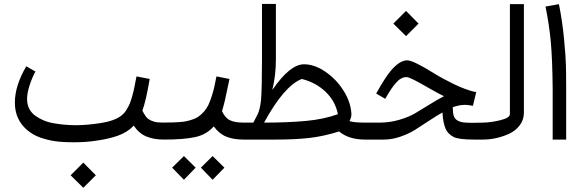

<svg xmlns="http://www.w3.org/2000/svg" viewBox="-20 -687 2860 945"><path d="M327.6 175.8 390.1 113.3 451.7 175.8 390.1 237.3ZM109.4 -360.8 154.3 -335Q137.2 -303.2 125.2 -265.6Q113.3 -228 113.3 -200Q113.3 -171.9 124.3 -151.1Q135.3 -130.4 154.3 -116.9Q173.3 -103.5 196 -94Q218.8 -84.5 246.1 -80.1Q298.8 -70.8 353 -70.8Q407.2 -70.8 474.4 -81.1Q541.5 -91.3 575.7 -116.7Q594.2 -131.8 602.1 -145.8Q609.9 -159.7 614.3 -167.5Q618.7 -175.3 623.3 -190.2Q627.9 -205.1 630.4 -212.2Q632.8 -219.2 637 -237.5Q641.1 -255.9 642.1 -261.2Q643.1 -266.6 647.2 -287.4Q651.4 -308.1 651.9 -311L716.8 -298.3Q697.8 -187.5 680.7 -142.6Q686.5 -129.9 699.2 -111.8Q710 -99.1 726.6 -92.5Q743.2 -85.9 753.9 -85Q764.6 -84 787.6 -83.5V0Q737.3 0 700.7 -15.1Q664.1 -30.3 638.2 -68.4Q606 -34.7 557.4 -18.1Q508.8 -1.5 444.3 6.8Q401.9 13.2 343.8 13.2Q285.6 13.2 249.8 7.8Q213.9 2.4 178.2 -10Q142.6 -22.5 114.3 -46.4Q53.2 -98.1 53.2 -181.9Q53.2 -265.6 109.4 -360.8Z M786.1 -83.5V-84H797.9Q872.1 -84 901.4 -91.3Q940.9 -101.1 957 -113.3Q988.8 -136.2 1005.4 -169.9Q1015.1 -190.4 1023.4 -217.5Q1031.7 -244.6 1034.9 -259.8Q1038.1 -274.9 1045.4 -311L1109.4 -298.3L1086.9 -192.4Q1080.6 -166 1072.8 -140.1Q1087.9 -106.4 1112.1 -95Q1136.2 -83.5 1178.7 -83.5V0Q1129.4 0 1093.8 -14.4Q1058.1 -28.8 1032.2 -64.9Q996.6 -24.4 940.4 -12.2Q884.3 0 786.1 0Q771 0 758.3 -12.7Q745.6 -25.4 745.6 -41.7Q745.6 -58.1 757.8 -70.8Q770 -83.5 786.1 -83.5ZM968.8 138.2 1026.4 81.1 1084.5 138.2 1026.4 197.8ZM827.1 138.2 885.3 81.1 942.9 138.2 885.3 197.8Z M1279.8 -83.5Q1395 -83.5 1484.1 -91.6Q1573.2 -99.6 1643.1 -125Q1630.4 -189.9 1581.8 -235.8Q1533.2 -281.7 1465.3 -298.3Q1378.4 -264.6 1279.8 -83.5ZM1177.7 -83.5H1227.1V-84Q1240.2 -110.4 1248 -124Q1259.3 -147.9 1264.6 -193.4Q1269.5 -250 1269.5 -394V-667.5H1337.9V-394Q1337.9 -315.4 1320.3 -244.1Q1407.2 -370.6 1476.1 -370.6Q1528.3 -370.6 1581.5 -334Q1634.8 -297.4 1669.2 -243.4Q1703.6 -189.5 1708.5 -138.2Q1709.5 -134.8 1709.5 -122.1Q1709.5 -109.4 1700.2 -90.8Q1723.6 -83.5 1776.4 -83.5V0Q1696.8 0 1648.9 -40Q1571.3 -15.6 1501 -7.8Q1430.7 0 1333 0H1178.7Q1162.6 0 1149.9 -12.7Q1137.2 -25.4 1137.2 -41.5Q1137.2 -57.6 1149.7 -70.6Q1162.1 -83.5 1177.7 -83.5Z M1916 -570.8 1978.5 -633.3 2040 -570.8 1978.5 -509.3ZM2307.6 -82.5 2356 -83.5V0H2314.9Q2237.8 0 2212.9 -12.7Q2184.6 -27.8 2173.8 -51.8Q2160.6 -81.5 2157.7 -133.3Q2132.3 -119.6 2091.1 -92.3Q2049.8 -64.9 2021.5 -47.1Q1993.2 -29.3 1951.4 -14.6Q1909.7 0 1869.1 0H1775.9Q1760.3 0 1747.3 -12.7Q1734.4 -25.4 1734.4 -41.5Q1735.4 -57.6 1747.8 -70.6Q1760.3 -83.5 1775.9 -83.5H1848.1Q1898.9 -83.5 1945.6 -97.4Q1992.2 -111.3 2021 -128.2Q2049.8 -145 2093.3 -172.1Q2136.7 -199.2 2165 -213.4Q2133.3 -229 2088.9 -254.6Q2044.4 -280.3 2017.6 -293.9Q1990.7 -307.6 1980.2 -307.6Q1969.7 -307.6 1961.4 -304Q1953.1 -300.3 1946 -295.4Q1939 -290.5 1931.2 -281.7Q1923.3 -272.9 1917.7 -265.9Q1912.1 -258.8 1904.8 -247.8Q1897.5 -236.8 1893.6 -230.5Q1879.4 -207 1876 -200.7L1831.5 -226.6Q1874.5 -303.7 1902.3 -337.4Q1946.3 -390.1 1984.4 -390.1Q2013.7 -390.1 2117.7 -325.2Q2157.7 -300.3 2213.6 -273.2Q2269.5 -246.1 2315.9 -234.9H2324.2L2307.6 -166Q2303.7 -166.5 2296.4 -168Q2280.8 -170.9 2268.6 -170.9Q2240.7 -170.9 2208.5 -159.2V-157.7Q2208.5 -131.8 2213.4 -116.7Q2218.3 -101.6 2231.7 -94Q2245.1 -86.4 2261.2 -84.5Q2277.3 -82.5 2307.6 -82.5Z M2355.5 -83.5Q2393.6 -83.5 2441.7 -95.2Q2489.7 -106.9 2489.7 -125V-666.5H2558.6V-130.9Q2558.1 -96.2 2537.6 -69.6Q2517.1 -43 2485.4 -28.3Q2422.4 0 2355.5 0Q2339.8 0 2326.9 -12.7Q2314 -25.4 2314 -41.5Q2314.9 -57.6 2327.4 -70.6Q2339.8 -83.5 2355.5 -83.5Z M2766.6 -250V0H2700.2V-250Q2698.7 -397.9 2690.9 -481.7Q2683.1 -565.4 2665 -654.8L2731 -666.5Q2747.6 -584 2755.9 -498Q2764.2 -412.1 2765.4 -366.7Q2766.6 -321.3 2766.6 -250Z"/></svg>

Font: MiladAzad
Style: Regular
Weight: 400
Designer: Reza bakhtiari fard
Foundry: http://font-store.ir
Version: Version:0.0.3;RFB:1.2.5;Building:2016-04-05 21:27:38.277324